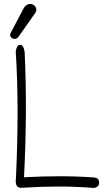

<svg xmlns="http://www.w3.org/2000/svg" viewBox="-20 -948 540 951"><path d="M102 -691Q116 -403 99 -70Q189 -75 276 -75Q363 -75 446 -69Q470 -67 471 -45Q472 -22 446 -17Q359 -24 270 -24Q181 -24 89 -18Q52 -14 59 -66Q67 -237 67 -394Q67 -551 58 -693Q63 -726 79 -726Q97 -726 102 -691ZM95 -903Q105 -922 118.5 -926.5Q132 -931 143.5 -925Q155 -919 159 -907Q163 -895 152 -880L73 -768Q63 -754 51.5 -755Q40 -756 33.5 -765Q27 -774 33 -785Z"/></svg>

Font: Yomogi
Style: Regular
Weight: 400
Designer: satsuyako
Foundry: satsuyako
Version: Version 3.100